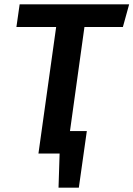

<svg xmlns="http://www.w3.org/2000/svg" viewBox="-20 -711 618 889"><path d="M371 -586 304 -104H382L345 158H251L256 0H158L240 -586H56L71 -691H578L549 -586Z"/></svg>

Font: FiraGO Medium
Style: Italic
Weight: 500
Italic angle: -8°
Designer: bBox Type GmbH
Foundry: bBox Type GmbH
Version: Version 1.001